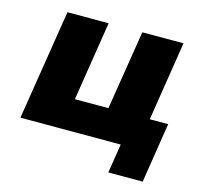

<svg xmlns="http://www.w3.org/2000/svg" viewBox="-95 -609 899 847"><g transform="rotate(15 355.0 -185.0)"><path d="M469 133 490 0H32L112 -503H300L243 -141H396L454 -503H642L585 -141H669L626 133Z"/></g></svg>

Font: Nunito Sans 8pt Black
Style: Italic
Weight: 900
Italic angle: -9°
Version: Version 3.101;gftools[0.9.27]